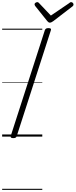

<svg xmlns="http://www.w3.org/2000/svg" viewBox="-20 -1273 705 1789"><path d="M103 14Q89 14 83 9.5Q77 5 80 -6L398 -992Q402 -1002 409 -1006.5Q416 -1011 432 -1011Q446 -1011 452 -1006.5Q458 -1002 454 -991L136 -5Q133 5 126 9.5Q119 14 103 14ZM643 -1253Q652 -1253 658.5 -1246Q665 -1239 665 -1232Q665 -1226 663 -1222Q661 -1218 656 -1214L475 -1075Q466 -1069 459 -1065.5Q452 -1062 444 -1062Q437 -1062 431.5 -1066Q426 -1070 420 -1077L308 -1217Q305 -1221 303.5 -1225.5Q302 -1230 302 -1233Q302 -1242 311 -1247.5Q320 -1253 327 -1253Q334 -1253 337.5 -1250Q341 -1247 345 -1243L454 -1128L622 -1242Q629 -1248 633 -1250.5Q637 -1253 643 -1253ZM0 486H374V496H0ZM0 -20H374V0H0ZM0 -505H374V-500H0ZM0 -1006H374V-996H0Z"/></svg>

Font: Playwrite CA Guides
Style: Regular
Weight: 400
Designer: Veronika Burian, José Scaglione
Foundry: TypeTogether
Version: Version 1.003